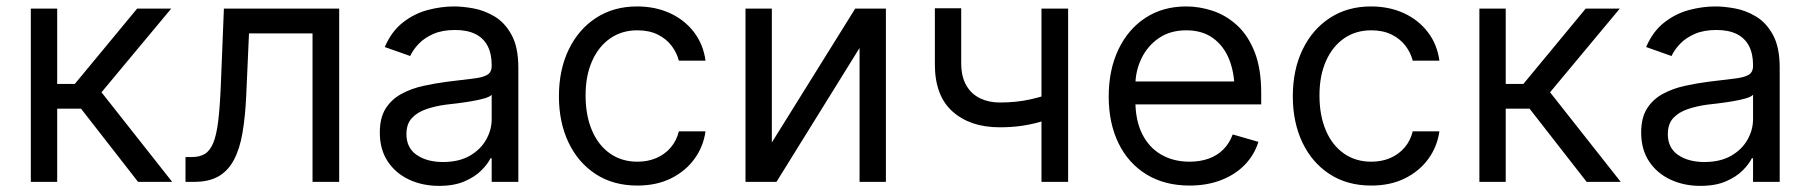

<svg xmlns="http://www.w3.org/2000/svg" viewBox="-20 -573 5705 605"><path d="M77.1 0V-545.9H160.2V-308.6H215.8L412.1 -545.9H519.5L299.8 -282.2L522.5 0H415L235.4 -230.5H160.2V0Z M564.5 0V-78.1H584Q608.9 -78.1 625.2 -87.9Q641.6 -97.7 651.9 -122.3Q662.1 -147 667.5 -190.9Q672.9 -234.9 675.8 -303.7L685.5 -545.9H1048.8V0H964.8V-467.8H764.6L755.9 -272.5Q752.9 -205.6 744.1 -154.5Q735.4 -103.5 717 -69.1Q698.7 -34.7 668.5 -17.3Q638.2 0 592.8 0Z M1363.3 12.7Q1311.5 12.7 1269 -7.1Q1226.6 -26.9 1201.7 -64.5Q1176.8 -102.1 1176.8 -155.3Q1176.8 -202.1 1195.3 -231.2Q1213.9 -260.3 1244.9 -277.1Q1275.9 -293.9 1313.2 -302.2Q1350.6 -310.5 1388.7 -315.4Q1438.5 -321.8 1469.5 -325.2Q1500.5 -328.6 1514.9 -336.9Q1529.3 -345.2 1529.3 -365.2V-368.2Q1529.3 -403.3 1516.6 -428Q1503.9 -452.6 1478.3 -465.6Q1452.6 -478.5 1414.1 -478.5Q1374 -478.5 1345.9 -466.3Q1317.9 -454.1 1299.8 -435.3Q1281.7 -416.5 1272.5 -396.5L1192.4 -424.8Q1213.9 -474.6 1249.8 -502.4Q1285.6 -530.3 1327.9 -541.5Q1370.1 -552.7 1411.1 -552.7Q1437.5 -552.7 1471.7 -546.6Q1505.9 -540.5 1538.3 -521.2Q1570.8 -502 1592 -463.1Q1613.3 -424.3 1613.3 -359.4V0H1529.3V-74.2H1525.4Q1517.1 -56.6 1497.1 -36.4Q1477.1 -16.1 1444.1 -1.7Q1411.1 12.7 1363.3 12.7ZM1376 -62.5Q1425.8 -62.5 1460 -82Q1494.1 -101.6 1511.7 -132.6Q1529.3 -163.6 1529.3 -197.3V-274.4Q1523.9 -268.1 1506.1 -262.9Q1488.3 -257.8 1465.1 -253.9Q1441.9 -250 1419.9 -247.3Q1397.9 -244.6 1384.8 -243.2Q1352.1 -238.8 1323.7 -229.2Q1295.4 -219.7 1278.1 -201.2Q1260.7 -182.6 1260.7 -150.4Q1260.7 -106.9 1293.2 -84.7Q1325.7 -62.5 1376 -62.5Z M1988.3 11.7Q1912.1 11.7 1856.7 -24.7Q1801.3 -61 1771.2 -124.5Q1741.2 -188 1741.2 -269.5Q1741.2 -353 1772 -416.7Q1802.7 -480.5 1858.2 -516.6Q1913.6 -552.7 1987.3 -552.7Q2044.9 -552.7 2091.1 -531.5Q2137.2 -510.3 2166.7 -471.7Q2196.3 -433.1 2203.1 -381.8H2119.1Q2112.8 -406.7 2096.2 -428.7Q2079.6 -450.7 2052.5 -464.1Q2025.4 -477.5 1988.3 -477.5Q1939.5 -477.5 1902.8 -452.1Q1866.2 -426.8 1845.7 -380.6Q1825.2 -334.5 1825.2 -272.5Q1825.2 -209.5 1845.2 -162.4Q1865.2 -115.2 1902.1 -89.4Q1939 -63.5 1988.3 -63.5Q2021.5 -63.5 2048.1 -75Q2074.7 -86.4 2093.3 -107.9Q2111.8 -129.4 2119.1 -159.2H2203.1Q2196.3 -110.8 2168.2 -72.3Q2140.1 -33.7 2094.5 -11Q2048.8 11.7 1988.3 11.7Z M2412.1 -124 2674.8 -545.9H2771.5V0H2688.5V-421.9L2426.8 0H2329.1V-545.9H2412.1Z M3345.7 -545.9V0H3261.7V-545.9ZM3313.5 -285.2V-207Q3285.2 -196.8 3256.8 -188.7Q3228.5 -180.7 3197.8 -176.3Q3167 -171.9 3129.9 -171.9Q3037.1 -171.9 2981.2 -221.9Q2925.3 -272 2925.8 -372.1V-546.9H3008.8V-372.1Q3009.3 -330.6 3025.1 -303.5Q3041 -276.4 3068.4 -263.2Q3095.7 -250 3129.9 -250Q3183.1 -250 3226.3 -259.8Q3269.5 -269.5 3313.5 -285.2Z M3728.5 11.7Q3649.9 11.7 3592.5 -23.4Q3535.2 -58.6 3504.4 -121.8Q3473.6 -185.1 3473.6 -268.6Q3473.6 -352.5 3503.9 -416.5Q3534.2 -480.5 3589.1 -516.6Q3644 -552.7 3717.8 -552.7Q3760.3 -552.7 3802.2 -538.6Q3844.2 -524.4 3878.7 -492.7Q3913.1 -460.9 3933.6 -408.7Q3954.1 -356.4 3954.1 -280.3V-244.1H3533.2V-316.4H3908.7L3870.1 -289.1Q3870.1 -343.8 3853 -386.2Q3835.9 -428.7 3802 -453.1Q3768.1 -477.5 3717.8 -477.5Q3667.5 -477.5 3631.6 -452.9Q3595.7 -428.2 3576.7 -388.7Q3557.6 -349.1 3557.6 -303.7V-255.9Q3557.6 -193.8 3579.1 -150.9Q3600.6 -107.9 3639.2 -85.7Q3677.7 -63.5 3728.5 -63.5Q3761.2 -63.5 3788.1 -73Q3814.9 -82.5 3834.5 -101.8Q3854 -121.1 3864.3 -149.4L3945.3 -126Q3932.6 -85 3902.6 -54Q3872.6 -22.9 3828.1 -5.6Q3783.7 11.7 3728.5 11.7Z M4300.8 11.7Q4224.6 11.7 4169.2 -24.7Q4113.8 -61 4083.7 -124.5Q4053.7 -188 4053.7 -269.5Q4053.7 -353 4084.5 -416.7Q4115.2 -480.5 4170.7 -516.6Q4226.1 -552.7 4299.8 -552.7Q4357.4 -552.7 4403.6 -531.5Q4449.7 -510.3 4479.2 -471.7Q4508.8 -433.1 4515.6 -381.8H4431.6Q4425.3 -406.7 4408.7 -428.7Q4392.1 -450.7 4365 -464.1Q4337.9 -477.5 4300.8 -477.5Q4252 -477.5 4215.3 -452.1Q4178.7 -426.8 4158.2 -380.6Q4137.7 -334.5 4137.7 -272.5Q4137.7 -209.5 4157.7 -162.4Q4177.7 -115.2 4214.6 -89.4Q4251.5 -63.5 4300.8 -63.5Q4334 -63.5 4360.6 -75Q4387.2 -86.4 4405.8 -107.9Q4424.3 -129.4 4431.6 -159.2H4515.6Q4508.8 -110.8 4480.7 -72.3Q4452.6 -33.7 4407 -11Q4361.3 11.7 4300.8 11.7Z M4641.6 0V-545.9H4724.6V-308.6H4780.3L4976.6 -545.9H5084L4864.3 -282.2L5086.9 0H4979.5L4799.8 -230.5H4724.6V0Z M5337.9 12.7Q5286.1 12.7 5243.7 -7.1Q5201.2 -26.9 5176.3 -64.5Q5151.4 -102.1 5151.4 -155.3Q5151.4 -202.1 5169.9 -231.2Q5188.5 -260.3 5219.5 -277.1Q5250.5 -293.9 5287.8 -302.2Q5325.2 -310.5 5363.3 -315.4Q5413.1 -321.8 5444.1 -325.2Q5475.1 -328.6 5489.5 -336.9Q5503.9 -345.2 5503.9 -365.2V-368.2Q5503.9 -403.3 5491.2 -428Q5478.5 -452.6 5452.9 -465.6Q5427.2 -478.5 5388.7 -478.5Q5348.6 -478.5 5320.6 -466.3Q5292.5 -454.1 5274.4 -435.3Q5256.3 -416.5 5247.1 -396.5L5167 -424.8Q5188.5 -474.6 5224.4 -502.4Q5260.3 -530.3 5302.5 -541.5Q5344.7 -552.7 5385.7 -552.7Q5412.1 -552.7 5446.3 -546.6Q5480.5 -540.5 5512.9 -521.2Q5545.4 -502 5566.7 -463.1Q5587.9 -424.3 5587.9 -359.4V0H5503.9V-74.2H5500Q5491.7 -56.6 5471.7 -36.4Q5451.7 -16.1 5418.7 -1.7Q5385.7 12.7 5337.9 12.7ZM5350.6 -62.5Q5400.4 -62.5 5434.6 -82Q5468.8 -101.6 5486.3 -132.6Q5503.9 -163.6 5503.9 -197.3V-274.4Q5498.5 -268.1 5480.7 -262.9Q5462.9 -257.8 5439.7 -253.9Q5416.5 -250 5394.5 -247.3Q5372.6 -244.6 5359.4 -243.2Q5326.7 -238.8 5298.3 -229.2Q5270 -219.7 5252.7 -201.2Q5235.4 -182.6 5235.4 -150.4Q5235.4 -106.9 5267.8 -84.7Q5300.3 -62.5 5350.6 -62.5Z"/></svg>

Font: Inter V
Style: 
Weight: 400
Designer: Rasmus Andersson
Foundry: rsms
Version: Version 4.000;git-a3f224843